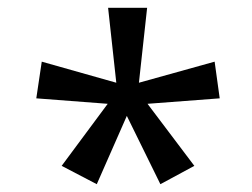

<svg xmlns="http://www.w3.org/2000/svg" viewBox="-20 -765 647 492"><path d="M138 -340 256 -499 73 -513 87 -607 278 -553 257 -745H357L336 -553L530 -607L543 -513L358 -499L478 -340L391 -293L305 -468L228 -293Z"/></svg>

Font: binaryhoriontal115
Style: Book
Weight: 400
Designer: Jelle Bosma - Monotype Design Team
Foundry: Monotype Imaging Inc.
Version: Version 2.003